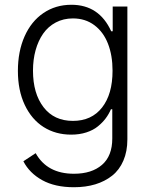

<svg xmlns="http://www.w3.org/2000/svg" viewBox="-20 -573 641 809"><path d="M291.5 215.9Q211.6 215.9 157.8 186.1Q104 156.2 78.5 106.5L130.3 72.4Q178.6 159.1 291.5 159.1Q366.5 159.1 409.8 121.6Q453.1 84.2 453.1 10.3V-112.6H447.4Q438.6 -92 425.4 -74.4Q412.3 -56.8 392.6 -40.7Q372.9 -24.5 343.9 -15.1Q315 -5.7 279.8 -5.7Q214.5 -5.7 163.9 -37.6Q113.3 -69.6 84.3 -130.9Q55.4 -192.1 55.4 -274.1Q55.4 -356.2 83.5 -419.6Q111.5 -483 162.8 -517.9Q214.1 -552.9 280.9 -552.9Q397.7 -552.9 448.5 -441.4H454.9V-545.5H516.7V14.2Q516.7 65 499.8 104Q483 143.1 452.4 167.3Q421.9 191.4 381.4 203.7Q340.9 215.9 291.5 215.9ZM287.3 -63.6Q365.8 -63.6 410 -119.9Q454.2 -176.1 454.2 -275.2Q454.2 -339.5 435 -388.8Q415.8 -438.2 377.7 -466.8Q339.5 -495.4 287.3 -495.4Q247.2 -495.4 215 -478.3Q182.9 -461.3 161.9 -431.3Q141 -401.3 130 -361.5Q119 -321.7 119 -275.2Q119 -179.3 163.4 -121.4Q207.7 -63.6 287.3 -63.6Z"/></svg>

Font: Inter Light BETA
Style: Regular
Weight: 300
Designer: Rasmus Andersson
Foundry: rsms
Version: Version 3.011;git-f93a4a705